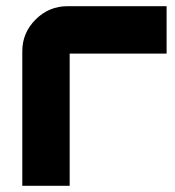

<svg xmlns="http://www.w3.org/2000/svg" viewBox="-20 -600 566 620"><path d="M198 -580H518V-427H205V0H52V-435Q52 -494 95 -537Q138 -580 198 -580Z"/></svg>

Font: Orbitron
Style: Black
Weight: 900
Designer: Matt McInerney
Foundry: Matt McInerney
Version: 1.000